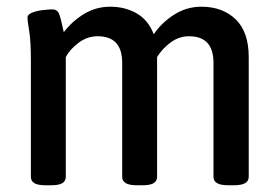

<svg xmlns="http://www.w3.org/2000/svg" viewBox="-20 -550 824 572"><path d="M117 2Q92 2 82 -4.5Q72 -11 72 -23V-366Q72 -429 67 -457.5Q62 -486 62 -498Q62 -507 76 -512.5Q90 -518 108 -520Q126 -522 136 -522Q151 -522 156.5 -507.5Q162 -493 170 -454Q195 -487 230.5 -508.5Q266 -530 308 -530Q353 -530 387.5 -510Q422 -490 438 -448Q462 -483 499 -506.5Q536 -530 580 -530Q643 -530 682 -492.5Q721 -455 721 -380V-23Q721 -11 710.5 -4.5Q700 2 675 2H662Q637 2 626.5 -4.5Q616 -11 616 -23V-363Q616 -442 543 -442Q514 -442 489 -424Q464 -406 448 -380Q448 -376 448 -371V-23Q448 -11 438 -4.5Q428 2 403 2H389Q365 2 354.5 -4.5Q344 -11 344 -23V-363Q344 -442 271 -442Q240 -442 214 -422.5Q188 -403 176 -380V-23Q176 -11 166 -4.5Q156 2 131 2Z"/></svg>

Font: Asap Semi Condensed Medium
Style: Regular
Weight: 500
Width: 4
Designer: Pablo Cosgaya
Foundry: Omnibus-Type
Version: Version 3.001; ttfautohint (v1.8.4.7-5d5b)